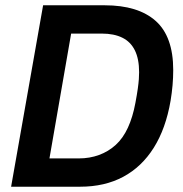

<svg xmlns="http://www.w3.org/2000/svg" viewBox="-20 -706 692 726"><path d="M22 0 143 -686H376Q502 -686 568.5 -627Q635 -568 635 -441Q635 -413 632.5 -384Q630 -355 625 -325Q607 -220 561.5 -147.5Q516 -75 446 -37.5Q376 0 283 0ZM167 -107H278Q319 -107 354.5 -120Q390 -133 417.5 -158Q445 -183 463.5 -223Q482 -263 492 -317Q498 -349 501 -370.5Q504 -392 505 -406.5Q506 -421 506 -433Q506 -483 490 -515.5Q474 -548 442.5 -563.5Q411 -579 365 -579H249Z"/></svg>

Font: Archivo SemiCondensed SemiBold
Style: Italic
Weight: 600
Width: 4
Italic angle: -10°
Designer: Hector Gatti
Foundry: Omnibus-Type
Version: Version 2.001